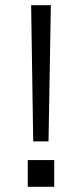

<svg xmlns="http://www.w3.org/2000/svg" viewBox="-20 -720 316 740"><path d="M108 -175 100 -700H176L167 -175ZM87 0V-103H189V0Z"/></svg>

Font: Host Grotesk Light
Style: Regular
Weight: 300
Designer: Doukan Karapınar
Foundry: Element Type
Version: Version 1.003